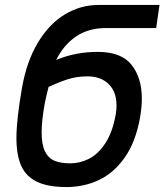

<svg xmlns="http://www.w3.org/2000/svg" viewBox="-20 -745 666 777"><path d="M46.5 -186.5Q46.5 -261 69 -389.5Q88 -497.5 133.8 -573.2Q179.5 -649 243 -687Q306.5 -725 379 -725H625.5L612 -631.5H409Q337.5 -631.5 287.2 -597Q237 -562.5 207.5 -502.5Q247.5 -519 288.8 -527Q330 -535 376 -535Q470.5 -535 512.2 -482.8Q554 -430.5 554 -345.5Q554 -311.5 546.5 -268Q529 -170.5 485 -107.8Q441 -45 380.2 -16.5Q319.5 12 249 12Q174 12 129.5 -9.5Q85 -31 65.8 -74.2Q46.5 -117.5 46.5 -186.5ZM448.5 -282.5Q451.5 -301.5 451.5 -318.5Q451.5 -373.5 419.8 -404.8Q388 -436 333.5 -436Q292 -436 255.2 -424.5Q218.5 -413 176.5 -393Q165.5 -350 160.5 -323.5Q148.5 -254.5 148.5 -209.5Q148.5 -160 162 -132.5Q175.5 -105 200.5 -94.5Q225.5 -84 264.5 -84Q303 -84 339.8 -102.2Q376.5 -120.5 406 -165Q435.5 -209.5 448.5 -282.5Z"/></svg>

Font: JuliaMono Medium
Style: Italic
Weight: 500
Italic angle: -9°
Monospace: yes
Designer: cormullion
Foundry: corm
Version: Version 0.054; ttfautohint (v1.8.4)